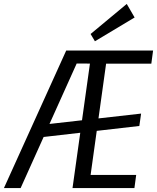

<svg xmlns="http://www.w3.org/2000/svg" viewBox="-51 -957 799 977"><path d="M286 -700H369L54 0H-31ZM154 -321 667 -379 658 -316 145 -257ZM416 -700H728L719 -633H474L496 -684L403 -16L394 -67H642L633 0H318ZM483 -700 474 -633 322 -634 331 -700ZM634 -868 432 -747 410 -784 594 -937Z"/></svg>

Font: Pathway Extreme Condensed
Style: Italic
Weight: 400
Width: 3
Italic angle: -8°
Version: Version 1.001;gftools[0.9.26]